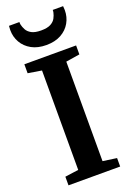

<svg xmlns="http://www.w3.org/2000/svg" viewBox="-182 -1044 752 1107"><g transform="rotate(-20 194.0 -491.0)"><path d="M118.5 -64.5V-674.5L35 -688V-743H352.5V-688L267.5 -674.5V-64L352.5 -52V0H35.5V-53ZM193.5 -803.5Q140.5 -803.5 103 -824.2Q65.5 -845 45.8 -879.5Q26 -914 26 -956Q26 -970.5 27.5 -981.5H91.5Q91.5 -978.5 91.5 -974.5Q91.5 -970.5 92.5 -966Q96 -950 105 -933Q114 -916 134.8 -904.5Q155.5 -893 193.5 -893Q231.5 -893 252.2 -904.2Q273 -915.5 282 -932.5Q291 -949.5 294.5 -966Q295.5 -970.5 295.8 -974.5Q296 -978.5 296 -981.5H359.5Q361 -970.5 361 -956.5Q361 -914.5 341.2 -879.8Q321.5 -845 284 -824.2Q246.5 -803.5 193.5 -803.5Z"/></g></svg>

Font: Merriweather Text Regular
Style: Bold
Weight: 700
Designer: Eben Sorkin
Foundry: Eben Sorkin
Version: Version 2.100; ttfautohint (v1.7.19-72a1) -l 8 -r 50 -G 200 